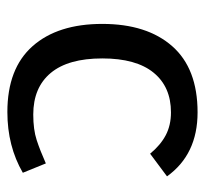

<svg xmlns="http://www.w3.org/2000/svg" viewBox="-38 -526 569 534"><g transform="rotate(90 247.0 -258.5)"><path d="M292 -523Q409 -523 470 -438L407 -391Q383 -420 355.5 -434.5Q328 -449 292 -449Q221 -449 181.5 -400.5Q142 -352 142 -258Q142 -163 182.5 -114.5Q223 -66 298 -66Q340 -66 369 -75.5Q398 -85 434 -101L460 -37Q386 6 291 6Q170 6 108 -64Q46 -134 46 -258Q46 -382 108 -452.5Q170 -523 292 -523Z"/></g></svg>

Font: Telex
Style: Regular
Weight: 400
Designer: Andres Torresi
Foundry: Andres Torresi
Version: Version 1.100